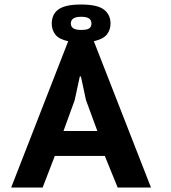

<svg xmlns="http://www.w3.org/2000/svg" viewBox="-20 -835 762 855"><path d="M210.4 -730Q210.4 -747.1 216.3 -762.7Q222.2 -778.3 236.6 -790.3Q251 -802.2 276.6 -808.6Q302.2 -814.9 341.3 -814.9Q413.6 -814.9 442.9 -792.2Q472.2 -769.5 472.2 -730Q472.2 -702.6 456.3 -681.9Q440.4 -661.1 397.9 -651.4L652.3 0H503.9L446.8 -140.6H224.1L169.9 0H29.8L283.7 -651.4Q242.7 -660.2 226.6 -680.9Q210.4 -701.7 210.4 -730ZM262.7 -251.5H413.6L362.8 -389.6L340.3 -494.6H335.4L312.5 -388.7ZM295.4 -730Q295.4 -716.8 306.2 -709.2Q316.9 -701.7 341.3 -701.7Q367.7 -701.7 377.4 -708.7Q387.2 -715.8 387.2 -730Q387.2 -745.1 376.5 -752.7Q365.7 -760.3 341.3 -760.3Q295.4 -760.3 295.4 -730Z"/></svg>

Font: PT Astra Sans
Style: Bold
Weight: 700
Designer: A.Korolkova, I. Chaeva
Foundry: ParaType Ltd
Version: Version 1.001; ttfautohint (v1.6)